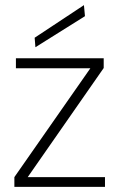

<svg xmlns="http://www.w3.org/2000/svg" viewBox="-20 -728 471 748"><path d="M36 0V-38L332 -462H42V-501H384V-463L88 -38H389V0ZM118 -544 115 -581 307 -708 311 -665Z"/></svg>

Font: DM Sans 18pt ExtraLight
Style: Regular
Weight: 250
Designer: Colophon Foundry, Jonny Pinhorn
Foundry: Colophon Foundry
Version: Version 4.004;gftools[0.9.30]